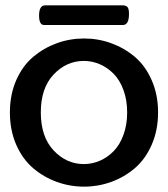

<svg xmlns="http://www.w3.org/2000/svg" viewBox="-20 -677 623 710"><path d="M434.1 -584.5H143.1Q124.5 -584.5 124.5 -619.6Q124.5 -657.2 147 -657.2H433.6Q446.3 -657.2 451.7 -650.6Q457 -644 457 -625.5Q457 -584.5 434.1 -584.5ZM291 -534.7Q343.3 -534.7 391.6 -517.1Q439.9 -499.5 478.8 -466.6Q517.6 -433.6 541 -380.4Q564.5 -327.1 564.5 -261.2Q564.5 -195.3 541 -141.8Q517.6 -88.4 478.8 -55.2Q439.9 -22 391.6 -4.4Q343.3 13.2 291 13.2Q238.3 13.2 189.9 -4.4Q141.6 -22 102.5 -55.2Q63.5 -88.4 40 -141.8Q16.6 -195.3 16.6 -261.2Q16.6 -327.1 40 -380.4Q63.5 -433.6 102.5 -466.6Q141.6 -499.5 189.9 -517.1Q238.3 -534.7 291 -534.7ZM290 -70.3Q320.8 -70.3 349.1 -82.5Q377.4 -94.7 400.1 -117.9Q422.9 -141.1 436.5 -178.2Q450.2 -215.3 450.2 -261.2Q450.2 -307.1 436.5 -344.2Q422.9 -381.3 400.1 -404.3Q377.4 -427.2 349.1 -439.5Q320.8 -451.7 290 -451.7Q225.6 -451.7 178.2 -401.4Q130.9 -351.1 130.9 -261.2Q130.9 -171.4 178.2 -120.8Q225.6 -70.3 290 -70.3Z"/></svg>

Font: Coustard
Style: Regular
Weight: 400
Foundry: vernon adams
Version: Version 1.000